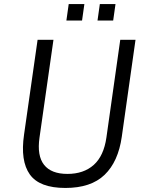

<svg xmlns="http://www.w3.org/2000/svg" viewBox="-20 -920 706 950"><path d="M303.5 10Q175 10 127.5 -57Q80 -124 99 -254L166 -723H244.5L175.5 -239.5Q162.5 -149.5 198 -104.5Q233.5 -59.5 313.5 -59.5Q394 -59.5 443.8 -104Q493.5 -148.5 506.5 -239.5L575 -723H650.5L582.5 -243Q565 -120 497.5 -55Q430 10 303.5 10ZM462.5 -818.5 474 -900H551.5L540 -818.5ZM308.5 -818.5 320 -900H397.5L386 -818.5Z"/></svg>

Font: Public Sans Light
Style: Italic
Weight: 300
Italic angle: -8°
Designer: The Public Sans project authors (U.S. Web Design System). Libre Franklin designed by Pablo Impallari and Rodrigo Fuenzal
Version: Version 1.007; ttfautohint (v1.8.1) -l 8 -r 50 -G 200 -x 14 